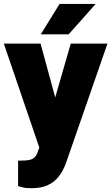

<svg xmlns="http://www.w3.org/2000/svg" viewBox="-24 -752 572 985"><path d="M338.9 -528.3H527.3L316.9 77.6Q310.1 97.7 298.3 121.1Q286.6 144.5 266.8 165.5Q247.1 186.5 216.1 200Q185.1 213.4 139.2 213.4Q122.6 213.4 112.8 212.6Q103 211.9 93.8 209.5Q84.5 207 68.8 203.1V72.3Q74.7 72.3 78.9 72Q83 71.8 88.9 71.8Q127.9 71.8 143.8 62.3Q159.7 52.7 166 36.1L205.1 -64ZM280.8 -173.3 298.8 22.9 181.6 16.6 -4.4 -528.3H184.1ZM281.7 -731.9H466.8L328.1 -575.7H185.1Z"/></svg>

Font: Heebo Black
Style: Regular
Weight: 900
Designer: Oded Ezer
Foundry: Ezer Type House
Version: Version 3.100